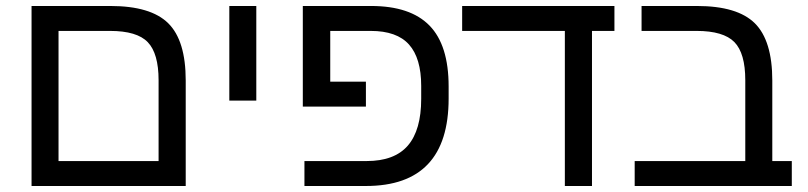

<svg xmlns="http://www.w3.org/2000/svg" viewBox="-20 -619 2690 639"><path d="M598.1 0V-351.1C598.1 -439.6 578.8 -503.1 540 -541.5C501.3 -579.9 437 -599.1 347.2 -599.1H85V0ZM174.8 -516.1H346.2C406.1 -516.1 448 -503.6 471.9 -478.5C495.8 -453.5 507.8 -411.3 507.8 -352.1V-83H174.8Z M743.2 -599.1V-284.2H833V-599.1Z M1381.8 -333V-290C1381.8 -220.7 1367 -168.9 1337.4 -134.5C1307.8 -100.2 1262 -83 1200.2 -83H993.2V0H1197.8C1381.3 0 1473.1 -97 1473.1 -291V-331.1C1473.1 -422.9 1451.9 -490.5 1409.4 -533.9C1366.9 -577.4 1302.1 -599.1 1214.8 -599.1H987.8V-264.2H1197.8V-347.2H1079.1V-516.1H1213.9C1271.8 -516.1 1314.3 -501 1341.3 -470.7C1368.3 -440.4 1381.8 -394.5 1381.8 -333Z M1950.2 0V-516.1H2024.9V-599.1H1518.1V-516.1H1859.9V0Z M2115.2 -516.1H2298.3C2357.9 -516.1 2399.8 -503.7 2424.1 -479C2448.3 -454.3 2460.4 -411.9 2460.4 -352.1V-83H2092.3V0H2615.2V-83H2550.3V-351.1C2550.3 -439.6 2530.9 -503.1 2492.2 -541.5C2453.5 -579.9 2389.2 -599.1 2299.3 -599.1H2115.2Z"/></svg>

Font: Arimo
Style: Regular
Weight: 400
Designer: Steve Matteson
Foundry: Monotype Imaging Inc.
Version: Version 1.32